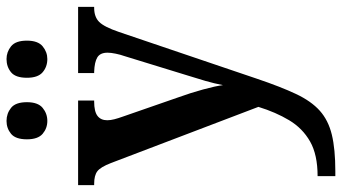

<svg xmlns="http://www.w3.org/2000/svg" viewBox="-244 -546 1023 574"><g transform="rotate(-90 267.0 -258.5)"><path d="M28 180Q92 180 131.5 157.5Q171 135 195 95Q219 55 235 3L67 -438Q55 -469 42.5 -478.5Q30 -488 5 -488H1V-536H254V-488H251Q221 -488 208 -478Q195 -468 195 -449Q195 -439 198 -427.5Q201 -416 206 -402L264 -235Q277 -199 287 -162.5Q297 -126 300 -103Q305 -129 312.5 -155Q320 -181 328 -206L387 -398Q391 -409 394 -423.5Q397 -438 397 -448Q397 -470 383 -478.5Q369 -487 340 -488H336V-536H534V-488H531Q504 -488 489 -473Q474 -458 459 -414L319 -1Q295 70 273.5 115.5Q252 161 223.5 186.5Q195 212 152 222.5Q109 233 42 233H28ZM378 -628Q355 -628 338.5 -642Q322 -656 322 -689Q322 -723 338.5 -736.5Q355 -750 378 -750Q399 -750 416 -736.5Q433 -723 433 -689Q433 -656 416 -642Q399 -628 378 -628ZM193 -628Q171 -628 154.5 -642Q138 -656 138 -689Q138 -723 154.5 -736.5Q171 -750 193 -750Q215 -750 232 -736.5Q249 -723 249 -689Q249 -656 232 -642Q215 -628 193 -628Z"/></g></svg>

Font: Noto Serif Ethiopic SemiCondensed SemiBold
Style: Regular
Weight: 600
Width: 4
Designer: Monotype Design Team
Foundry: Monotype Imaging Inc.
Version: Version 2.102; ttfautohint (v1.8.4.7-5d5b)